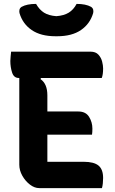

<svg xmlns="http://www.w3.org/2000/svg" viewBox="-20 -965 590 985"><path d="M181 0Q157 0 133.5 -18Q110 -36 94.5 -63.5Q79 -91 79 -120V-565H76Q51 -565 42 -593Q33 -621 33 -652Q33 -663 34.5 -675Q36 -687 37 -700H444Q471 -700 485 -684.5Q499 -669 504 -649Q509 -629 509 -614Q509 -582 502 -565H190L188 -559Q223 -535 223 -476V-393H382Q420 -393 437 -365.5Q454 -338 454 -305Q454 -295 453.5 -288Q453 -281 452 -274H223V-135H409Q462 -135 485.5 -115.5Q509 -96 509 -52Q509 -38 507.5 -24Q506 -10 503 0ZM373 -945Q420 -945 447 -930Q456 -924 458 -915.5Q460 -907 458 -898Q442 -843 395.5 -811Q349 -779 273 -779H265Q189 -779 142.5 -811Q96 -843 80 -898Q78 -907 80 -915.5Q82 -924 91 -930Q118 -945 165 -945Q182 -915 206 -900Q230 -885 269 -882Q308 -885 332.5 -900Q357 -915 373 -945Z"/></svg>

Font: Recursive Sn Csl St
Style: Bold
Weight: 700
Version: Version 1.079;hotconv 1.0.112;makeotfexe 2.5.65598; ttfautoh